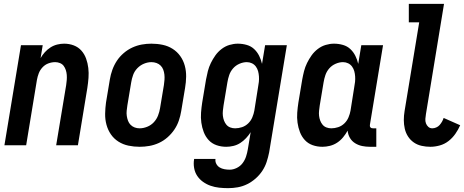

<svg xmlns="http://www.w3.org/2000/svg" viewBox="-20 -755 2412 998"><path d="M3 0 89 -520H202L191 -453Q200 -469 213 -483.5Q226 -498 242.5 -508.5Q259 -519 277.5 -523.5Q296 -528 313 -528Q340 -528 363.5 -519Q387 -510 403 -492Q419 -474 427.5 -450.5Q436 -427 439 -401.5Q442 -376 440 -350Q438 -324 434 -298L385 0H272L324 -313Q326 -326 327 -339.5Q328 -353 327 -366Q326 -379 322 -391Q318 -403 311 -412.5Q304 -422 292 -427Q280 -432 267 -432Q249 -432 231.5 -425.5Q214 -419 201 -405Q188 -391 181.5 -374Q175 -357 172 -340L116 0Z M706 8Q676 8 647.5 2Q619 -4 595.5 -19Q572 -34 556.5 -56.5Q541 -79 533.5 -106.5Q526 -134 526.5 -163.5Q527 -193 531 -222L551 -342Q555 -367 564 -392Q573 -417 587.5 -439Q602 -461 623 -479Q644 -497 668 -508Q692 -519 717 -523.5Q742 -528 767 -528Q797 -528 825.5 -522Q854 -516 877.5 -501Q901 -486 917 -463.5Q933 -441 940.5 -413.5Q948 -386 947.5 -356.5Q947 -327 942 -298L922 -178Q918 -153 909.5 -128Q901 -103 886 -81Q871 -59 850.5 -41Q830 -23 806 -12Q782 -1 756.5 3.5Q731 8 706 8ZM706 -88Q725 -88 745 -96Q765 -104 779.5 -119.5Q794 -135 801.5 -154.5Q809 -174 812 -193L832 -313Q834 -327 835 -340.5Q836 -354 834.5 -367.5Q833 -381 828.5 -393Q824 -405 815 -414Q806 -423 793.5 -427.5Q781 -432 767 -432Q748 -432 728.5 -424Q709 -416 694 -400.5Q679 -385 672 -365.5Q665 -346 662 -327L642 -207Q640 -193 638.5 -179.5Q637 -166 639 -152.5Q641 -139 645.5 -127Q650 -115 659 -106Q668 -97 680 -92.5Q692 -88 706 -88Z M1166 223Q1142 223 1119 220.5Q1096 218 1074.5 210.5Q1053 203 1035 190Q1017 177 1005 159Q993 141 989 118Q985 95 989 72V71H1100Q1098 85 1104.5 97Q1111 109 1122 115.5Q1133 122 1146.5 124.5Q1160 127 1174 127Q1192 127 1210.5 118Q1229 109 1241 93Q1253 77 1259 58.5Q1265 40 1268 22L1283 -68Q1273 -52 1259 -37Q1245 -22 1228.5 -11.5Q1212 -1 1193 3.5Q1174 8 1156 8Q1129 8 1105 -0.5Q1081 -9 1064.5 -27Q1048 -45 1039 -68.5Q1030 -92 1026.5 -117.5Q1023 -143 1025 -169.5Q1027 -196 1031 -222L1051 -342Q1055 -364 1060.5 -385.5Q1066 -407 1076 -427.5Q1086 -448 1099.5 -467Q1113 -486 1132 -500.5Q1151 -515 1173 -521.5Q1195 -528 1216 -528Q1240 -528 1262.5 -521.5Q1285 -515 1301 -500Q1317 -485 1327 -465Q1337 -445 1342 -423L1358 -520H1471L1379 37Q1374 62 1366 86.5Q1358 111 1343.5 133Q1329 155 1308.5 173Q1288 191 1264.5 202.5Q1241 214 1216 218.5Q1191 223 1166 223ZM1202 -88Q1220 -88 1238 -94Q1256 -100 1270 -113.5Q1284 -127 1291.5 -145Q1299 -163 1302 -180L1321 -300Q1324 -315 1325.5 -329.5Q1327 -344 1326 -358Q1325 -372 1321.5 -385Q1318 -398 1310 -409Q1302 -420 1289.5 -426Q1277 -432 1263 -432Q1244 -432 1224.5 -423.5Q1205 -415 1191.5 -399.5Q1178 -384 1171.5 -365Q1165 -346 1162 -327L1142 -207Q1140 -193 1138.5 -179.5Q1137 -166 1138.5 -153Q1140 -140 1144.5 -128Q1149 -116 1157 -106.5Q1165 -97 1177 -92.5Q1189 -88 1202 -88Z M1656 8Q1629 8 1605 -0.5Q1581 -9 1564.5 -27Q1548 -45 1539 -68.5Q1530 -92 1526.5 -117.5Q1523 -143 1525 -169.5Q1527 -196 1531 -222L1551 -342Q1555 -364 1560.5 -385.5Q1566 -407 1576 -427.5Q1586 -448 1599.5 -467Q1613 -486 1632 -500.5Q1651 -515 1673 -521.5Q1695 -528 1716 -528Q1740 -528 1762.5 -521.5Q1785 -515 1801 -500Q1817 -485 1827 -465Q1837 -445 1842 -423L1858 -520H1971L1903 -108Q1902 -104 1902.5 -100Q1903 -96 1905.5 -93Q1908 -90 1911.5 -89Q1915 -88 1919 -88H1936V8H1903Q1882 8 1862.5 4Q1843 0 1826 -10.5Q1809 -21 1799 -38Q1789 -55 1787 -76Q1777 -58 1763.5 -41.5Q1750 -25 1732.5 -13.5Q1715 -2 1695 3Q1675 8 1656 8ZM1702 -88Q1720 -88 1738 -94Q1756 -100 1770 -113.5Q1784 -127 1791.5 -145Q1799 -163 1802 -180L1821 -300Q1824 -315 1825.5 -329.5Q1827 -344 1826 -358Q1825 -372 1821.5 -385Q1818 -398 1810 -409Q1802 -420 1789.5 -426Q1777 -432 1763 -432Q1744 -432 1724.5 -423.5Q1705 -415 1691.5 -399.5Q1678 -384 1671.5 -365Q1665 -346 1662 -327L1642 -207Q1640 -193 1638.5 -179.5Q1637 -166 1638.5 -153Q1640 -140 1644.5 -128Q1649 -116 1657 -106.5Q1665 -97 1677 -92.5Q1689 -88 1702 -88Z M2217 8Q2194 8 2171.5 3Q2149 -2 2131 -14.5Q2113 -27 2101 -45.5Q2089 -64 2084 -86Q2079 -108 2079 -131Q2079 -154 2083 -178L2159 -639H2105V-735H2288L2194 -162Q2192 -150 2191 -137.5Q2190 -125 2194 -114Q2198 -103 2206.5 -95.5Q2215 -88 2227 -88Q2237 -88 2247.5 -92.5Q2258 -97 2265 -105Q2272 -113 2277.5 -122.5Q2283 -132 2286 -142L2372 -104Q2362 -81 2347 -59.5Q2332 -38 2311.5 -22Q2291 -6 2266 1Q2241 8 2217 8Z"/></svg>

Font: Iosevka Custom
Style: Bold Italic
Weight: 700
Italic angle: -9°
Designer: Belleve Invis
Foundry: Belleve Invis
Version: Version 30.3.1; ttfautohint (v1.8.3)